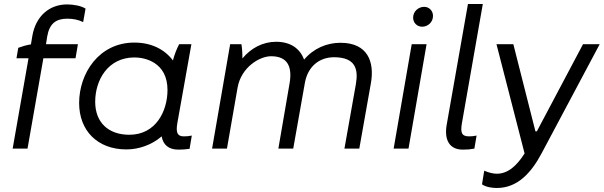

<svg xmlns="http://www.w3.org/2000/svg" viewBox="-20 -740 3006 956"><path d="M71 -502 62 -450H122L43 0H117L196 -450H356L368 -520H209L215 -558C226 -623 259 -647 315 -647C346 -647 372 -641 394 -630L406 -697C385 -711 346 -718 314 -718C226 -718 158 -660 141 -561L134 -519C113 -516 90 -509 71 -502Z M868 5C888 5 904 4 924 1L935 -65C922 -62 909 -61 895 -61C863 -61 855 -80 863 -127L933 -520H872C859 -495 848 -466 841 -439C800 -494 734 -528 649 -528C472 -528 374 -374 374 -227C374 -90 465 4 609 4C671 4 735 -18 785 -61C792 -19 820 5 868 5ZM650 -454C700 -454 814 -431 814 -292C814 -188 757 -69 624 -69C519 -69 454 -131 454 -233C454 -341 517 -454 650 -454Z M1036 0H1110L1163 -304C1181 -405 1272 -460 1330 -460C1416 -460 1435 -403 1422 -326L1366 0H1440L1498 -327C1513 -412 1573 -455 1643 -455C1750 -455 1765 -396 1752 -321L1695 0H1769L1827 -327C1845 -431 1812 -527 1675 -527C1607 -527 1541 -499 1494 -443C1475 -496 1429 -532 1355 -532C1289 -532 1230 -501 1187 -449C1187 -480 1185 -504 1182 -520H1126Z M1940 0H2014L2104 -520H2030ZM2082 -607C2110 -607 2136 -629 2136 -661C2136 -686 2117 -706 2092 -706C2063 -706 2037 -683 2037 -652C2037 -627 2056 -607 2082 -607Z M2284 5C2307 5 2320 4 2342 0L2353 -65C2340 -62 2327 -61 2316 -61C2278 -61 2272 -80 2280 -127L2384 -720H2310L2204 -118C2191 -42 2219 5 2284 5Z M2454 196C2555 196 2624 123 2677 23L2966 -520H2883L2653 -86H2646L2536 -520H2452L2592 24C2554 84 2510 125 2454 125C2435 125 2415 120 2391 110L2380 178C2402 193 2434 196 2454 196Z"/></svg>

Font: Fixel Display 20240404
Style: Italic
Weight: 400
Italic angle: -10°
Designer: AlfaBravo + MacPaw
Foundry: Kyrylo Tkachov, Marchela Mozhyna, Serhii Makarenko, Maria Weinstein, Zakhar Kryvoshyya
Version: Version 1.211;Glyphs 3.2 (3225)